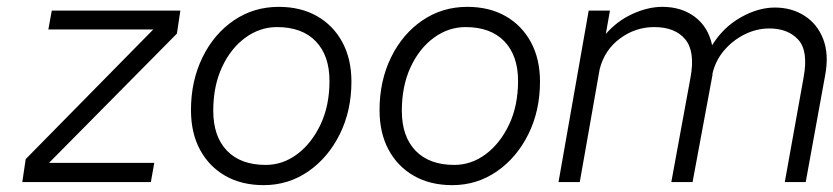

<svg xmlns="http://www.w3.org/2000/svg" viewBox="-20 -531 2431 560"><path d="M131 -500H506L496 -433L123 -56H430L420 0H45L55 -67L427 -445H121Z M537 -210Q537 -295 570.5 -363.5Q604 -432 662 -471.5Q720 -511 793 -511Q857 -511 904.5 -484Q952 -457 978.5 -408Q1005 -359 1005 -293Q1005 -208 971 -139.5Q937 -71 879 -31Q821 9 749 9Q685 9 637.5 -18Q590 -45 563.5 -94Q537 -143 537 -210ZM941 -295Q941 -369 901 -410.5Q861 -452 788 -452Q738 -452 695.5 -421Q653 -390 627.5 -335Q602 -280 602 -208Q602 -133 642 -91.5Q682 -50 755 -50Q805 -50 847 -81.5Q889 -113 915 -168Q941 -223 941 -295Z M1087 -210Q1087 -295 1120.5 -363.5Q1154 -432 1212 -471.5Q1270 -511 1343 -511Q1407 -511 1454.5 -484Q1502 -457 1528.5 -408Q1555 -359 1555 -293Q1555 -208 1521 -139.5Q1487 -71 1429 -31Q1371 9 1299 9Q1235 9 1187.5 -18Q1140 -45 1113.5 -94Q1087 -143 1087 -210ZM1491 -295Q1491 -369 1451 -410.5Q1411 -452 1338 -452Q1288 -452 1245.5 -421Q1203 -390 1177.5 -335Q1152 -280 1152 -208Q1152 -133 1192 -91.5Q1232 -50 1305 -50Q1355 -50 1397 -81.5Q1439 -113 1465 -168Q1491 -223 1491 -295Z M1697 -500H1759L1747 -432Q1780 -470 1825 -490.5Q1870 -511 1912 -511Q1968 -511 2007 -481.5Q2046 -452 2057 -399Q2089 -451 2140 -480Q2191 -509 2240 -509Q2289 -509 2326.5 -485Q2364 -461 2381 -417Q2398 -373 2387 -313L2330 0H2269L2324 -306Q2338 -383 2308 -415.5Q2278 -448 2224 -448Q2187 -448 2152.5 -431Q2118 -414 2092.5 -384.5Q2067 -355 2058 -316Q2058 -315 2058 -312L2000 0H1938L1994 -305Q2008 -381 1978.5 -416.5Q1949 -452 1888 -452Q1833 -452 1788 -418.5Q1743 -385 1729 -329L1671 0H1609Z"/></svg>

Font: Overused Grotesk Book
Style: Italic
Weight: 350
Italic angle: -10°
Version: Version 0.003